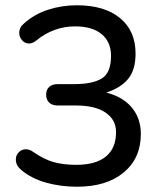

<svg xmlns="http://www.w3.org/2000/svg" viewBox="-20 -699 610 728"><path d="M60 -55Q40 -72 40 -94Q40 -110 51 -121.5Q62 -133 78 -133Q92 -133 106 -123Q146 -95 183 -84.5Q220 -74 269 -74Q343 -74 381.5 -105.5Q420 -137 420 -198Q420 -245 380.5 -272Q341 -299 268 -299H199Q178 -299 166.5 -310Q155 -321 155 -340Q155 -359 166.5 -369.5Q178 -380 199 -380H260Q331 -380 366 -401.5Q401 -423 401 -487Q401 -540 365.5 -569.5Q330 -599 265 -599Q183 -599 117 -545Q103 -534 90 -534Q75 -534 64 -546Q53 -558 53 -574Q53 -596 72 -611Q110 -645 162 -662Q214 -679 272 -679Q376 -679 435 -630.5Q494 -582 494 -496Q494 -434 466 -400Q438 -366 383 -348Q446 -332 480 -291Q514 -250 514 -191Q514 -99 449 -45Q384 9 272 9Q210 9 154.5 -6.5Q99 -22 60 -55Z"/></svg>

Font: SN Pro
Style: Regular
Weight: 400
Designer: Tobias Whetton
Foundry: Supernotes
Version: Version 1.003